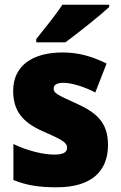

<svg xmlns="http://www.w3.org/2000/svg" viewBox="-20 -786 513 816"><path d="M444 -756V-766H245C216 -721 168 -663 134 -620V-606H258C311 -645 404 -719 444 -756ZM439 -170C439 -263 393 -306 307 -345C223 -383 208 -390 208 -410C208 -426 223 -434 250 -434C285 -434 339 -417 385 -393L433 -516C370 -547 313 -563 246 -563C117 -563 36 -506 36 -400C36 -314 77 -266 160 -229C247 -191 265 -180 265 -158C265 -138 248 -129 210 -129C165 -129 96 -145 37 -174V-21C96 3 151 10 221 10C371 10 439 -60 439 -170Z"/></svg>

Font: Noto Sans Gujarati UI SemiCondensed Black
Style: Regular
Weight: 900
Width: 4
Designer: Jelle Bosma - Monotype Design Team, Universal Thirst
Foundry: Monotype Imaging Inc.
Version: Version 2.106